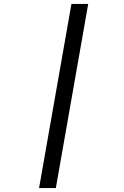

<svg xmlns="http://www.w3.org/2000/svg" viewBox="-20 -792 629 973"><path d="M342 -772 178 161H263L427 -772Z"/></svg>

Font: Geom
Style: Italic
Weight: 400
Italic angle: -10°
Version: Version 1.102